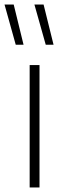

<svg xmlns="http://www.w3.org/2000/svg" viewBox="-61 -828 264 848"><path d="M70 0V-540.5H113.5V0ZM141 -630.5 91 -808H131.5L175.5 -630.5ZM8.5 -630.5 -41 -808H-0.5L43 -630.5Z"/></svg>

Font: Encode Sans Cnd XLt
Style: Regular
Weight: 200
Width: 3
Designer: Multiple Designers
Foundry: Impallari Type
Version: Version 3.002; ttfautohint (v1.8.3) -l 8 -r 50 -G 200 -x 14 